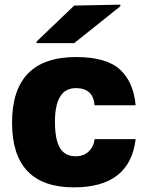

<svg xmlns="http://www.w3.org/2000/svg" viewBox="-20 -794 624 828"><path d="M308 -548Q439 -548 497.5 -494Q556 -440 565 -340H388Q382 -414 307 -414Q217 -414 217 -269Q217 -192 238.5 -156Q260 -120 307 -120Q340 -120 362 -140.5Q384 -161 388 -194H565Q540 14 299 14Q32 14 32 -265Q32 -548 308 -548ZM138 -608V-615L300 -770L499 -774V-767L300 -608Z"/></svg>

Font: Nacelle Heavy
Style: Regular
Weight: 800
Designer: Sora Sagano
Foundry: Sora Sagano
Version: Version 1.000;FEAKit 1.0